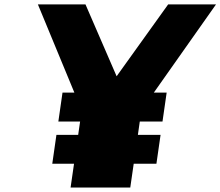

<svg xmlns="http://www.w3.org/2000/svg" viewBox="-20 -845 993 865"><path d="M737.6 -825.2 505.4 -501.4 365.1 -825.2H150.7L315.1 -427.7H261.6L242.9 -297.6H340.9L332.2 -237.4H234.2L215.5 -107.3H313.5L298 0H566.9L582.4 -107.3H684.7L703.4 -237.4H601.2L609.8 -297.6H712.1L730.8 -427.7H673L953.2 -825.2Z"/></svg>

Font: Blink
Style: WideObl
Weight: 400
Designer: Mew Too
Foundry: Cannot Into Space Fonts
Version: Version 001.000